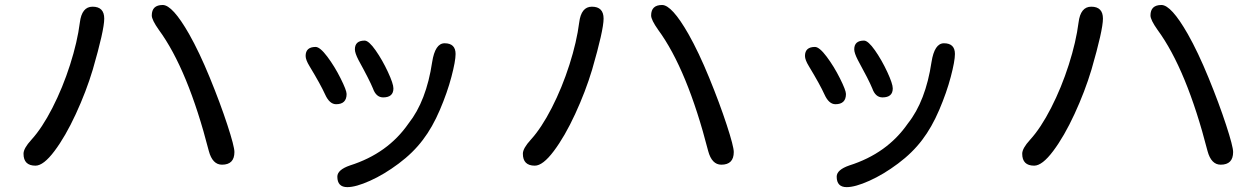

<svg xmlns="http://www.w3.org/2000/svg" viewBox="-20 -686 5040 769"><path d="M816.4 -81.1Q732.4 -408.2 616.2 -566.4Q587.9 -606.4 587.9 -624Q587.9 -666 631.8 -666Q670.9 -666 737.3 -549.8Q778.3 -477.5 820.3 -375Q862.3 -272.5 890.6 -186Q918.9 -99.6 918.9 -77.1Q918.9 -26.4 869.1 -26.4Q831.1 -26.4 816.4 -81.1ZM74.2 -70.3Q74.2 -91.8 105.5 -126Q148.4 -172.9 189.9 -253.9Q231.4 -335 260.7 -426.8Q290 -518.6 299.8 -595.7Q307.6 -659.2 350.6 -659.2Q397.5 -659.2 397.5 -611.3Q397.5 -565.4 351.6 -407.2Q325.2 -319.3 283.7 -229.5Q242.2 -139.6 198.2 -81.1Q154.3 -22.5 122.1 -22.5Q74.2 -22.5 74.2 -70.3Z M1331.1 21.5Q1331.1 -5.9 1381.8 -23.4Q1533.2 -71.3 1616.2 -191.4Q1687.5 -281.2 1710.9 -437.5Q1722.7 -512.7 1760.7 -512.7Q1804.7 -512.7 1804.7 -469.7Q1804.7 -441.4 1788.1 -378.4Q1771.5 -315.4 1741.7 -245.6Q1711.9 -175.8 1673.8 -126Q1634.8 -74.2 1576.7 -30.8Q1518.6 12.7 1461.9 38.1Q1405.3 63.5 1371.1 63.5Q1331.1 63.5 1331.1 21.5ZM1282.2 -307.6Q1264.6 -346.7 1219.7 -420.9Q1204.1 -446.3 1204.1 -461.9Q1204.1 -498 1244.1 -498Q1261.7 -498 1291 -459Q1320.3 -419.9 1344.2 -372.1Q1368.2 -324.2 1368.2 -309.6Q1368.2 -268.6 1326.2 -268.6Q1299.8 -268.6 1282.2 -307.6ZM1473.6 -332Q1460 -365.2 1416 -445.3Q1401.4 -473.6 1401.4 -488.3Q1401.4 -523.4 1440.4 -523.4Q1457 -523.4 1484.4 -484.4Q1511.7 -445.3 1533.7 -397.9Q1555.7 -350.6 1555.7 -332Q1555.7 -295.9 1514.6 -295.9Q1486.3 -295.9 1473.6 -332Z M2816.4 -81.1Q2732.4 -408.2 2616.2 -566.4Q2587.9 -606.4 2587.9 -624Q2587.9 -666 2631.8 -666Q2670.9 -666 2737.3 -549.8Q2778.3 -477.5 2820.3 -375Q2862.3 -272.5 2890.6 -186Q2918.9 -99.6 2918.9 -77.1Q2918.9 -26.4 2869.1 -26.4Q2831.1 -26.4 2816.4 -81.1ZM2074.2 -70.3Q2074.2 -91.8 2105.5 -126Q2148.4 -172.9 2189.9 -253.9Q2231.4 -335 2260.7 -426.8Q2290 -518.6 2299.8 -595.7Q2307.6 -659.2 2350.6 -659.2Q2397.5 -659.2 2397.5 -611.3Q2397.5 -565.4 2351.6 -407.2Q2325.2 -319.3 2283.7 -229.5Q2242.2 -139.6 2198.2 -81.1Q2154.3 -22.5 2122.1 -22.5Q2074.2 -22.5 2074.2 -70.3Z M3331.1 21.5Q3331.1 -5.9 3381.8 -23.4Q3533.2 -71.3 3616.2 -191.4Q3687.5 -281.2 3710.9 -437.5Q3722.7 -512.7 3760.7 -512.7Q3804.7 -512.7 3804.7 -469.7Q3804.7 -441.4 3788.1 -378.4Q3771.5 -315.4 3741.7 -245.6Q3711.9 -175.8 3673.8 -126Q3634.8 -74.2 3576.7 -30.8Q3518.6 12.7 3461.9 38.1Q3405.3 63.5 3371.1 63.5Q3331.1 63.5 3331.1 21.5ZM3282.2 -307.6Q3264.6 -346.7 3219.7 -420.9Q3204.1 -446.3 3204.1 -461.9Q3204.1 -498 3244.1 -498Q3261.7 -498 3291 -459Q3320.3 -419.9 3344.2 -372.1Q3368.2 -324.2 3368.2 -309.6Q3368.2 -268.6 3326.2 -268.6Q3299.8 -268.6 3282.2 -307.6ZM3473.6 -332Q3460 -365.2 3416 -445.3Q3401.4 -473.6 3401.4 -488.3Q3401.4 -523.4 3440.4 -523.4Q3457 -523.4 3484.4 -484.4Q3511.7 -445.3 3533.7 -397.9Q3555.7 -350.6 3555.7 -332Q3555.7 -295.9 3514.6 -295.9Q3486.3 -295.9 3473.6 -332Z M4816.4 -81.1Q4732.4 -408.2 4616.2 -566.4Q4587.9 -606.4 4587.9 -624Q4587.9 -666 4631.8 -666Q4670.9 -666 4737.3 -549.8Q4778.3 -477.5 4820.3 -375Q4862.3 -272.5 4890.6 -186Q4918.9 -99.6 4918.9 -77.1Q4918.9 -26.4 4869.1 -26.4Q4831.1 -26.4 4816.4 -81.1ZM4074.2 -70.3Q4074.2 -91.8 4105.5 -126Q4148.4 -172.9 4189.9 -253.9Q4231.4 -335 4260.7 -426.8Q4290 -518.6 4299.8 -595.7Q4307.6 -659.2 4350.6 -659.2Q4397.5 -659.2 4397.5 -611.3Q4397.5 -565.4 4351.6 -407.2Q4325.2 -319.3 4283.7 -229.5Q4242.2 -139.6 4198.2 -81.1Q4154.3 -22.5 4122.1 -22.5Q4074.2 -22.5 4074.2 -70.3Z"/></svg>

Font: jf-openhuninn-2.1
Style: Regular
Weight: 400
Designer: [Kosugi Maru]
Designed by MOTOYA      

[Varela Round]
Joe Prince (Latin component); Avraham Cornfeld (Hebrew component)
Foundry: justfont Co., Ltd.
Version: 2.1